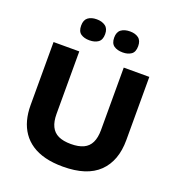

<svg xmlns="http://www.w3.org/2000/svg" viewBox="-155 -998 1044 1136"><g transform="rotate(20 366.5 -430.0)"><path d="M368 14Q305 14 256 1.5Q207 -11 171 -35Q135 -59 111.5 -93Q88 -127 76.5 -169.5Q65 -212 65 -262V-660H227V-267Q227 -219 242 -188Q257 -157 288 -142.5Q319 -128 367 -128Q415 -128 446 -142.5Q477 -157 492 -188Q507 -219 507 -267V-660H668V-262Q668 -131 593.5 -58.5Q519 14 368 14ZM470 -742Q435 -742 414 -757Q393 -772 393 -808Q393 -843 414 -858.5Q435 -874 470 -874Q503 -874 523.5 -858.5Q544 -843 544 -808Q544 -771 523 -756.5Q502 -742 470 -742ZM260 -742Q227 -742 206 -756.5Q185 -771 185 -808Q185 -843 205.5 -858.5Q226 -874 260 -874Q293 -874 314.5 -858.5Q336 -843 336 -808Q336 -772 315 -757Q294 -742 260 -742Z"/></g></svg>

Font: Bricolage Grotesque 96pt ExtraBold ExtraBold
Style: Regular
Weight: 800
Version: Version 1.001;gftools[0.9.33.dev8+g029e19f]